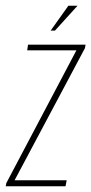

<svg xmlns="http://www.w3.org/2000/svg" viewBox="-39 -651 319 671"><path d="M-19 0 -17 -11 228 -475H56L59 -495H260L258 -483L12 -21H194L190 0ZM138 -544 200 -631H232L153 -544Z"/></svg>

Font: Alumni Sans Thin Thin
Style: Italic
Weight: 250
Italic angle: -8°
Version: Version 1.016